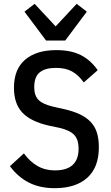

<svg xmlns="http://www.w3.org/2000/svg" viewBox="-20 -972 578 1004"><path d="M266 12Q188 12 130.5 -17.5Q73 -47 32 -103L105 -170Q136 -127 176 -104Q216 -81 267 -81Q391 -81 391 -195Q391 -241 369 -265.5Q347 -290 293 -303L236 -315Q142 -336 97.5 -382.5Q53 -429 53 -513Q53 -610 111.5 -660Q170 -710 275 -710Q350 -710 401.5 -684.5Q453 -659 491 -605L418 -541Q391 -579 357.5 -598Q324 -617 273 -617Q216 -617 187.5 -593.5Q159 -570 159 -516Q159 -472 181.5 -449.5Q204 -427 255 -415L312 -402Q362 -391 397 -374.5Q432 -358 454.5 -334Q477 -310 487 -277.5Q497 -245 497 -202Q497 -97 436.5 -42.5Q376 12 266 12ZM221 -760 108 -911 161 -952 271 -834 381 -952 434 -911 321 -760Z"/></svg>

Font: IBM Plex Sans Cond Medm
Style: Regular
Weight: 500
Width: 3
Designer: Mike Abbink, Paul van der Laan, Pieter van Rosmalen
Foundry: Bold Monday
Version: Version 1.3